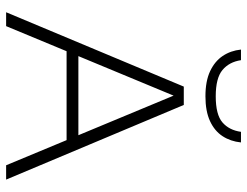

<svg xmlns="http://www.w3.org/2000/svg" viewBox="-112 -714 826 643"><g transform="rotate(90 301.5 -393.0)"><path d="M21.5 0 270.5 -595H332L582 0H534L295.5 -573.5H306L68 0ZM139 -202.5 151 -242H451.5L463 -202.5ZM303 -667.5Q252.5 -667.5 219.2 -683Q186 -698.5 168 -725.2Q150 -752 146.5 -786.5H182Q188 -747 215 -724.5Q242 -702 303 -702Q364.5 -702 390.5 -724.5Q416.5 -747 422 -786.5H457.5Q454 -751.5 436.5 -724.8Q419 -698 386 -682.8Q353 -667.5 303 -667.5Z"/></g></svg>

Font: Encode Sans SC SemiExpanded ExtraLight
Style: Regular
Weight: 250
Width: 6
Designer: Multiple Designers
Foundry: Impallari Type
Version: Version 3.002